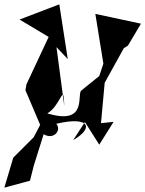

<svg xmlns="http://www.w3.org/2000/svg" viewBox="-23 -606 669 884"><path d="M368 -44 434 60 500 -45 442 -39 459 -225 547 -384 566 -396 626 -497 416 -542 453 -313 434 -256 351 -189C330 -172 382 -27 195 -84C258 -120 270 -234 273 -118L237 -389L289 -334L250 -586L67 -516L201 -436L99 -218L94 -191L162 -31L132 26L38 120L-3 258L115 226L133 155L178 12C225 40 262 -7 236 -36C392 -73 410 -16 314 39Z"/></svg>

Font: Asimov Silicon
Style: Regular
Weight: 400
Designer: Google
Version: Version 2.000980; 2014